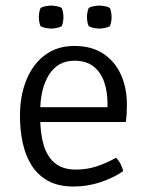

<svg xmlns="http://www.w3.org/2000/svg" viewBox="-20 -670 543 702"><path d="M95 -224V-278H373V-292Q373 -334.5 361 -370Q349 -405.5 322.2 -426.8Q295.5 -448 252 -448Q191.5 -448 159.2 -396.8Q127 -345.5 127 -262V-240Q127 -184.5 139.2 -141.5Q151.5 -98.5 180 -74.2Q208.5 -50 258 -50Q298.5 -50 334.8 -62.2Q371 -74.5 404 -93Q414 -84 421.2 -69.8Q428.5 -55.5 430 -44Q395.5 -20 347.8 -4Q300 12 249 12Q193.5 12 155.8 -8.8Q118 -29.5 95.5 -65.5Q73 -101.5 63 -148Q53 -194.5 53 -246Q53 -320 76.5 -377.8Q100 -435.5 144.5 -468.8Q189 -502 252 -502Q316 -502 358.8 -473Q401.5 -444 422.8 -395.5Q444 -347 444 -288Q444 -270 443.2 -256Q442.5 -242 440 -224ZM122 -607.5Q122 -616.5 123.8 -625.8Q125.5 -635 128.5 -641Q134.5 -645 146.2 -647.2Q158 -649.5 167 -649.5Q176 -649.5 187.8 -647.2Q199.5 -645 205.5 -641Q208.5 -635 210.2 -625.8Q212 -616.5 212 -607.5Q212 -598.5 210.2 -589.2Q208.5 -580 205.5 -574Q199.5 -570.5 187.8 -568Q176 -565.5 167 -565.5Q158 -565.5 146.2 -568Q134.5 -570.5 128.5 -574Q125.5 -580 123.8 -589.2Q122 -598.5 122 -607.5ZM298 -607.5Q298 -616.5 299.8 -625.8Q301.5 -635 304.5 -641Q310.5 -645 322.2 -647.2Q334 -649.5 343 -649.5Q352 -649.5 363.8 -647.2Q375.5 -645 381.5 -641Q384.5 -635 386.2 -625.8Q388 -616.5 388 -607.5Q388 -598.5 386.2 -589.2Q384.5 -580 381.5 -574Q375.5 -570.5 363.8 -568Q352 -565.5 343 -565.5Q334 -565.5 322.2 -568Q310.5 -570.5 304.5 -574Q301.5 -580 299.8 -589.2Q298 -598.5 298 -607.5Z"/></svg>

Font: Signika Negative Light Light
Style: Regular
Weight: 300
Version: Version 2.001